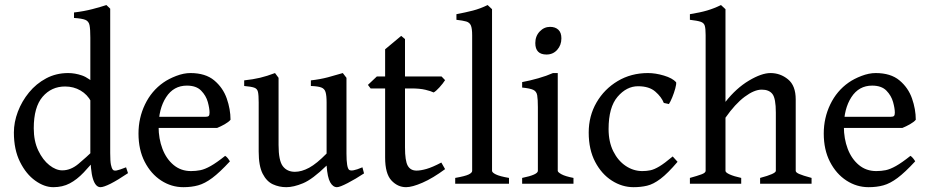

<svg xmlns="http://www.w3.org/2000/svg" viewBox="-20 -736 3724 769"><path d="M492.7 -42.5Q450.7 -14.2 422.9 -0.2Q395 13.7 382.3 13.7Q362.8 13.7 352.3 -19.5Q341.8 -52.7 341.8 -129.4V-585Q341.8 -619.1 338.6 -635Q335.4 -650.9 321.8 -656.5Q308.1 -662.1 276.4 -664.1V-686Q317.4 -690.9 350.1 -699.5Q382.8 -708 406.2 -715.8L421.4 -701.2V-123Q421.4 -90.3 424.3 -76.2Q427.2 -62 432.1 -56.2Q436 -51.3 447 -53.2Q458 -55.2 484.9 -65.9ZM375.5 -114.7Q342.8 -74.2 315.4 -45.4Q288.1 -16.6 259.3 -1.5Q230.5 13.7 193.4 13.7Q157.7 13.7 121.1 -12.5Q84.5 -38.6 60.1 -87.6Q35.6 -136.7 35.6 -205.1Q35.6 -246.6 51.5 -288.6Q67.4 -330.6 96.2 -365.7Q125 -400.9 164.8 -422.1Q204.6 -443.4 252.9 -443.4Q280.3 -443.4 308.3 -433.8Q336.4 -424.3 372.1 -389.2Q372.1 -361.3 366 -349.4Q359.9 -337.4 345.2 -328.6Q330.1 -357.4 302.5 -373.5Q274.9 -389.6 240.7 -389.6Q186 -389.6 150.6 -348.4Q115.2 -307.1 115.2 -222.2Q115.2 -170.9 133.3 -133.1Q151.4 -95.2 177.7 -74.5Q204.1 -53.7 229.5 -53.7Q263.2 -53.7 294.4 -79.8Q325.7 -106 357.9 -137.2Q363.8 -134.3 368.9 -126.2Q374 -118.2 375.5 -114.7Z M903.3 -256.3Q895.5 -247.1 879.9 -238.3Q864.3 -229.5 849.6 -223.6H583.5L584 -268.1H801.8Q812.5 -268.1 815.9 -271.5Q819.3 -274.9 819.3 -284.7Q819.3 -301.8 812.3 -327.4Q805.2 -353 785.6 -373Q766.1 -393.1 728.5 -393.1Q675.3 -393.1 645.3 -346.7Q615.2 -300.3 615.2 -228.5Q615.2 -180.7 630.6 -140.1Q646 -99.6 675.3 -75.2Q704.6 -50.8 745.1 -50.8Q764.6 -50.8 782.7 -54.4Q800.8 -58.1 824.2 -71.3Q847.7 -84.5 881.8 -111.8Q887.7 -108.4 893.3 -101.1Q898.9 -93.8 900.9 -89.8Q859.9 -45.4 830.1 -23.2Q800.3 -1 773.7 6.3Q747.1 13.7 714.4 13.7Q666.5 13.7 625.5 -12.9Q584.5 -39.6 559.6 -87.9Q534.7 -136.2 534.7 -201.2Q534.7 -263.7 560.8 -317.9Q586.9 -372.1 634.3 -405.3Q655.8 -420.4 685.8 -431.9Q715.8 -443.4 742.7 -443.4Q802.7 -443.4 837.9 -414.1Q873 -384.8 888.2 -341.6Q903.3 -298.3 903.3 -256.3Z M1438 -41.5Q1404.8 -19.5 1372.8 -2.9Q1340.8 13.7 1329.6 13.7Q1313.5 13.7 1302.5 -5.9Q1291.5 -25.4 1288.1 -72.8Q1231.4 -17.6 1193.6 -2Q1155.8 13.7 1126.5 13.7Q1098.1 13.7 1073 2.2Q1047.9 -9.3 1032 -40.3Q1016.1 -71.3 1016.1 -128.9V-325.7Q1016.1 -355 1013.2 -367.9Q1010.3 -380.9 998 -385Q985.8 -389.2 958 -391.6V-414.1Q994.1 -418 1021.7 -424.6Q1049.3 -431.2 1081.5 -443.4L1095.7 -424.3V-155.3Q1095.7 -92.8 1112.8 -70.3Q1129.9 -47.9 1161.1 -47.9Q1188 -47.9 1218.3 -64.2Q1248.5 -80.6 1288.1 -121.1V-325.7Q1288.1 -353.5 1283.9 -367.2Q1279.8 -380.9 1266.6 -385.7Q1253.4 -390.6 1225.1 -391.6V-414.1Q1261.2 -418 1293.5 -426.5Q1325.7 -435.1 1353 -443.4L1367.7 -424.3V-121.1Q1367.7 -64 1378.4 -55.7Q1383.8 -51.8 1396.2 -54Q1408.7 -56.2 1431.6 -65.9Z M1762.7 -58.6Q1713.9 -22.5 1672.4 -4.4Q1630.9 13.7 1606.4 13.7Q1572.8 13.7 1547.6 -13.4Q1522.5 -40.5 1522.5 -105V-381.8H1464.4L1453.6 -396L1489.3 -429.7H1522.5V-538.6L1586.9 -592.3L1602.1 -579.6V-429.7H1748.5L1762.7 -415Q1754.4 -401.9 1740.2 -386.2Q1726.1 -370.6 1716.8 -365.7Q1706.1 -371.1 1683.6 -376.5Q1661.1 -381.8 1627.4 -381.8H1602.1V-145.5Q1602.1 -92.3 1613 -72.5Q1624 -52.7 1648.4 -52.7Q1664.6 -52.7 1688 -59.3Q1711.4 -65.9 1747.6 -85Z M1803.2 0V-23.4Q1842.8 -30.3 1856.9 -37.1Q1871.1 -43.9 1871.1 -51.8V-594.7Q1871.1 -622.1 1866 -634Q1860.8 -646 1847.4 -649.9Q1834 -653.8 1808.1 -656.7V-679.2Q1844.2 -686 1873.8 -693.6Q1903.3 -701.2 1933.1 -715.8L1950.7 -699.2V-51.8Q1950.7 -44.9 1966.1 -37.4Q1981.4 -29.8 2018.6 -23.4V0Z M2228.5 -582.5Q2228.5 -555.2 2211.7 -536.4Q2194.8 -517.6 2168.9 -517.6Q2124 -517.6 2124 -563.5Q2124 -591.3 2141.6 -609.9Q2159.2 -628.4 2183.1 -628.4Q2204.1 -628.4 2216.3 -616.9Q2228.5 -605.5 2228.5 -582.5ZM2071.3 0V-23.4Q2134.3 -36.1 2134.3 -51.8V-306.6Q2134.3 -338.4 2131.6 -354.2Q2128.9 -370.1 2115.7 -376.2Q2102.5 -382.3 2071.3 -385.3V-407.2Q2103 -413.1 2136.2 -422.6Q2169.4 -432.1 2194.8 -443.4H2213.9V-51.8Q2213.9 -46.4 2228.8 -38.1Q2243.7 -29.8 2276.9 -23.4V0Z M2693.8 -87.9Q2654.3 -41.5 2625.5 -19.8Q2596.7 2 2571.5 7.8Q2546.4 13.7 2517.6 13.7Q2471.7 13.7 2430.7 -12.5Q2389.6 -38.6 2363.8 -87.6Q2337.9 -136.7 2337.9 -205.1Q2337.9 -271.5 2369.1 -325.4Q2400.4 -379.4 2454.1 -411.4Q2507.8 -443.4 2575.2 -443.4Q2605.5 -443.4 2639.2 -433.3Q2672.9 -423.3 2688 -406.7Q2689.5 -399.4 2684.6 -381.6Q2679.7 -363.8 2672.4 -345.9Q2665 -328.1 2659.2 -319.3L2638.7 -323.7Q2629.4 -347.7 2604.7 -369.1Q2580.1 -390.6 2535.6 -390.6Q2489.7 -390.6 2453.6 -348.6Q2417.5 -306.6 2417.5 -219.2Q2417.5 -168 2436.3 -130.1Q2455.1 -92.3 2486.1 -71.5Q2517.1 -50.8 2552.7 -50.8Q2569.8 -50.8 2585 -54Q2600.1 -57.1 2620.6 -69.3Q2641.1 -81.5 2674.3 -109.4Z M3024.4 0V-23.4Q3087.4 -40 3087.4 -51.8V-285.2Q3087.4 -341.3 3074 -359.1Q3060.5 -377 3030.8 -377Q3001 -377 2962.6 -348.4Q2924.3 -319.8 2885.7 -264.6V-51.8Q2885.7 -44.9 2902.6 -37.4Q2919.4 -29.8 2948.7 -23.4V0H2743.2V-23.4Q2773.4 -31.7 2789.8 -37.8Q2806.2 -43.9 2806.2 -51.8V-595.7Q2806.2 -621.6 2802.7 -633.1Q2799.3 -644.5 2786.1 -648.9Q2772.9 -653.3 2743.2 -656.7V-679.2Q2785.2 -686 2812.5 -694.1Q2839.8 -702.1 2867.7 -715.8L2885.7 -699.2V-328.1Q2928.7 -382.8 2979.5 -413.1Q3030.3 -443.4 3065.9 -443.4Q3105.5 -443.4 3136.2 -418.2Q3167 -393.1 3167 -337.9V-51.8Q3167 -45.4 3180.7 -39.3Q3194.3 -33.2 3230.5 -23.4V0Z M3647.9 -256.3Q3640.1 -247.1 3624.5 -238.3Q3608.9 -229.5 3594.2 -223.6H3328.1L3328.6 -268.1H3546.4Q3557.1 -268.1 3560.5 -271.5Q3564 -274.9 3564 -284.7Q3564 -301.8 3556.9 -327.4Q3549.8 -353 3530.3 -373Q3510.7 -393.1 3473.1 -393.1Q3419.9 -393.1 3389.9 -346.7Q3359.9 -300.3 3359.9 -228.5Q3359.9 -180.7 3375.2 -140.1Q3390.6 -99.6 3419.9 -75.2Q3449.2 -50.8 3489.7 -50.8Q3509.3 -50.8 3527.3 -54.4Q3545.4 -58.1 3568.8 -71.3Q3592.3 -84.5 3626.5 -111.8Q3632.3 -108.4 3637.9 -101.1Q3643.6 -93.8 3645.5 -89.8Q3604.5 -45.4 3574.7 -23.2Q3544.9 -1 3518.3 6.3Q3491.7 13.7 3459 13.7Q3411.1 13.7 3370.1 -12.9Q3329.1 -39.6 3304.2 -87.9Q3279.3 -136.2 3279.3 -201.2Q3279.3 -263.7 3305.4 -317.9Q3331.5 -372.1 3378.9 -405.3Q3400.4 -420.4 3430.4 -431.9Q3460.4 -443.4 3487.3 -443.4Q3547.4 -443.4 3582.5 -414.1Q3617.7 -384.8 3632.8 -341.6Q3647.9 -298.3 3647.9 -256.3Z"/></svg>

Font: Namdhinggo
Style: Regular
Weight: 400
Designer: Victor Gaultney
Foundry: SIL International
Version: Version 3.001